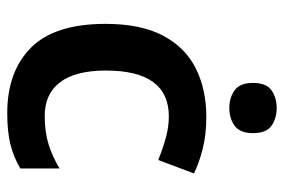

<svg xmlns="http://www.w3.org/2000/svg" viewBox="-150 -642 802 543"><g transform="rotate(90 251.5 -371.0)"><path d="M300 10Q183 10 115.5 -57Q48 -124 48 -268Q48 -368 81.5 -431Q115 -494 174.5 -523.5Q234 -553 311 -553Q362 -553 402.5 -542.5Q443 -532 471 -518L433 -417Q401 -430 370 -438.5Q339 -447 310 -447Q180 -447 180 -269Q180 -183 213 -139.5Q246 -96 308 -96Q354 -96 389 -107Q424 -118 457 -138V-27Q425 -8 389 1Q353 10 300 10ZM286 -752Q315 -752 336 -737.5Q357 -723 357 -685Q357 -648 336 -633Q315 -618 286 -618Q257 -618 236 -633Q215 -648 215 -685Q215 -723 236 -737.5Q257 -752 286 -752Z"/></g></svg>

Font: Noto Sans Lisu SemiBold
Style: Regular
Weight: 600
Designer: Monotype Design Team. David Williams.
Foundry: Monotype Imaging Inc.
Version: Version 2.102; ttfautohint (v1.8.4.7-5d5b)